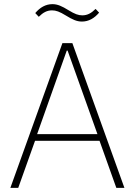

<svg xmlns="http://www.w3.org/2000/svg" viewBox="-20 -906 650 926"><path d="M541 0 460 -227H149L68 0H30L281 -698H329L580 0ZM306 -662H302L159 -259H450ZM375 -802C350 -802 329 -812 298 -831C267 -850 250 -856 231 -856C207 -856 188 -846 167 -825L150 -843C173 -870 200 -886 233 -886C258 -886 279 -876 310 -857C341 -838 358 -832 377 -832C401 -832 420 -842 441 -863L458 -845C435 -818 408 -802 375 -802Z"/></svg>

Font: Plexus Sans ExtraLight
Style: Regular
Weight: 250
Version: Version 2.001;PS 002.001;hotconv 1.0.70;makeotf.lib2.5.58329